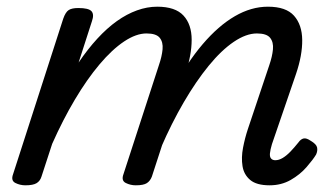

<svg xmlns="http://www.w3.org/2000/svg" viewBox="-20 -539 1004 574"><path d="M786 15Q747 15 728 -1Q709 -17 705 -42.5Q701 -68 706.5 -97Q712 -126 721 -153L785 -344Q794 -370 796 -391.5Q798 -413 787.5 -426Q777 -439 748 -439Q716 -439 679 -414Q642 -389 604 -342.5Q566 -296 529.5 -233.5Q493 -171 461 -97H422Q457 -196 498 -274Q539 -352 586 -407Q633 -462 682 -490.5Q731 -519 781 -519Q835 -519 859 -492Q883 -465 883.5 -419.5Q884 -374 865 -318L793 -108Q788 -91 787 -80.5Q786 -70 790.5 -65Q795 -60 803 -60Q814 -60 825.5 -67Q837 -74 848.5 -86Q860 -98 872 -113Q879 -123 887.5 -125Q896 -127 909 -118Q926 -108 928 -98Q930 -88 925 -77Q916 -62 896.5 -39.5Q877 -17 849 -1Q821 15 786 15ZM56 15Q40 15 26 8Q12 1 19 -18L169 -483Q176 -503 185.5 -509Q195 -515 214 -515Q245 -515 253.5 -505.5Q262 -496 255 -476L215 -352Q242 -392 271 -423.5Q300 -455 329.5 -476Q359 -497 389.5 -508Q420 -519 450 -519Q504 -519 528.5 -492.5Q553 -466 553 -420Q553 -374 534 -318L434 -11Q429 2 419 8.5Q409 15 386 15Q370 15 356 8Q342 1 349 -18L455 -344Q464 -370 466 -391.5Q468 -413 457.5 -426Q447 -439 418 -439Q387 -439 351 -415Q315 -391 277.5 -346.5Q240 -302 204 -241.5Q168 -181 136 -109L104 -11Q100 2 89.5 8.5Q79 15 56 15Z"/></svg>

Font: Playwrite AU TAS
Style: Regular
Weight: 400
Designer: Veronika Burian, José Scaglione
Foundry: TypeTogether
Version: Version 1.002